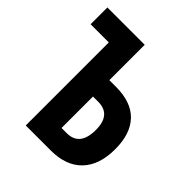

<svg xmlns="http://www.w3.org/2000/svg" viewBox="-196 -842 971 971"><g transform="rotate(45 289.5 -357.0)"><path d="M144 0V-594H14V-714H281V-461H328Q438 -461 493.5 -403Q549 -345 549 -235Q549 -122 490.5 -61Q432 0 323 0ZM281 -119H318Q411 -119 411 -235Q411 -344 318 -344H281Z"/></g></svg>

Font: Noto Sans ExtraCondensed
Style: Bold
Weight: 700
Width: 2
Designer: Monotype Design Team
Foundry: Monotype Imaging Inc.
Version: Version 2.013; ttfautohint (v1.8.4.7-5d5b)